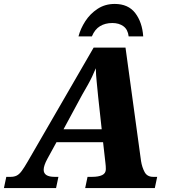

<svg xmlns="http://www.w3.org/2000/svg" viewBox="-66 -956 858 976"><path d="M-46 0 -34 -57H-12Q6 -57 19 -63.5Q32 -70 44.5 -87Q57 -104 75 -135L410 -714H572L651 -137Q656 -106 669 -81.5Q682 -57 713 -57H733L721 0H367L379 -57H402Q435 -57 453.5 -66Q472 -75 472 -96Q472 -104 471.5 -111.5Q471 -119 470 -127L458 -233H221L175 -149Q156 -114 156 -93Q156 -57 212 -57H231L219 0ZM351 -473 257 -299H451L433 -464Q429 -508 425.5 -540.5Q422 -573 421 -609Q411 -585 402 -566Q393 -547 381 -525.5Q369 -504 351 -473ZM333 -771Q343 -810 367.5 -848Q392 -886 430 -911Q468 -936 517 -936Q586 -936 621.5 -889.5Q657 -843 662 -771H588Q584 -806 561.5 -822.5Q539 -839 505 -839Q469 -839 442.5 -823Q416 -807 401 -771Z"/></svg>

Font: Noto Serif ExtraBold
Style: Italic
Weight: 800
Italic angle: -12°
Designer: Monotype Design Team
Foundry: Monotype Imaging Inc.
Version: Version 2.013